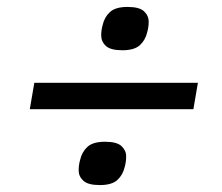

<svg xmlns="http://www.w3.org/2000/svg" viewBox="-20 -582 640 554"><path d="M66 -267 79 -343H551L538 -267ZM268 -48Q234 -48 220.5 -60.5Q207 -73 207 -90Q207 -98 208 -105.5Q209 -113 211 -120Q216 -143 232 -158Q248 -173 283 -173Q317 -173 330.5 -160.5Q344 -148 344 -131Q344 -123 343 -115.5Q342 -108 340 -101Q335 -78 319 -63Q303 -48 268 -48ZM333 -437Q299 -437 285.5 -449.5Q272 -462 272 -480Q272 -487 273 -494.5Q274 -502 276 -509Q281 -532 297 -547Q313 -562 348 -562Q382 -562 395.5 -549.5Q409 -537 409 -519Q409 -512 408 -504.5Q407 -497 405 -490Q400 -467 384 -452Q368 -437 333 -437Z"/></svg>

Font: IBM Plex Mono Text
Style: Italic
Weight: 450
Italic angle: -9°
Monospace: yes
Designer: Mike Abbink, Paul van der Laan, Pieter van Rosmalen
Foundry: Bold Monday
Version: Version 2.1